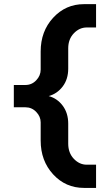

<svg xmlns="http://www.w3.org/2000/svg" viewBox="-20 -690 531 929"><path d="M386.2 219.2Q297.4 219.2 237.1 153.6Q176.8 87.9 176.8 -9.8V-98.1Q176.8 -126 155.3 -148.4Q133.8 -170.9 103 -170.9H46.9V-278.8H103Q133.8 -278.8 155.3 -301.5Q176.8 -324.2 176.8 -353V-440.9Q176.8 -538.6 237.3 -604.2Q297.9 -669.9 386.2 -669.9H444.8V-557.1H399.9Q364.3 -557.1 337.2 -528.8Q310.1 -500.5 310.1 -456.1V-357.9Q310.1 -307.1 283.7 -272Q257.3 -236.8 215.8 -225.1Q257.3 -213.9 283.7 -178.2Q310.1 -142.6 310.1 -91.8V4.9Q310.1 49.8 337.2 78.4Q364.3 106.9 399.9 106.9H444.8V219.2Z"/></svg>

Font: LT Wave Text Bold
Style: Regular
Weight: 700
Designer: Daniel Lyons
Version: Version 2.5 (Glyphs App)